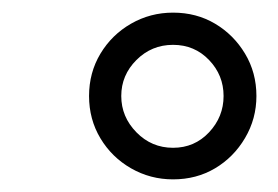

<svg xmlns="http://www.w3.org/2000/svg" viewBox="-20 -718 440 304"><path d="M254 -434Q218 -434 187.5 -451.5Q157 -469 139 -499Q121 -529 121 -566Q121 -603 139 -633Q157 -663 187.5 -680.5Q218 -698 254 -698Q291 -698 320.5 -680.5Q350 -663 368 -633Q386 -603 386 -566Q386 -530 368 -499.5Q350 -469 320.5 -451.5Q291 -434 254 -434ZM254 -484Q288 -484 311 -508.5Q334 -533 334 -566Q334 -599 311 -623Q288 -647 254 -647Q220 -647 196 -623Q172 -599 172 -566Q172 -533 196 -508.5Q220 -484 254 -484Z"/></svg>

Font: Archivo SemiCondensed
Style: Italic
Weight: 400
Width: 4
Italic angle: -10°
Designer: Hector Gatti
Foundry: Omnibus-Type
Version: Version 2.001